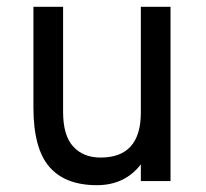

<svg xmlns="http://www.w3.org/2000/svg" viewBox="-20 -531 603 563"><path d="M393 0V-49Q346 12 264 12Q171 12 124.5 -42Q78 -96 78 -216V-511H165V-203Q165 -134 194.5 -101.5Q224 -69 275 -69Q393 -69 393 -201V-511H480V0Z"/></svg>

Font: Overpass
Style: Regular
Weight: 400
Designer: Delve Withrington, Thomas Jockin
Foundry: Delve Fonts
Version: Version 3.000;DELV;Overpass